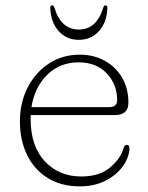

<svg xmlns="http://www.w3.org/2000/svg" viewBox="-20 -668 539 699"><path d="M447.5 -294Q447.5 -249 397.5 -249H92Q91.5 -242 91.5 -235Q91.5 -136 143.2 -80.8Q195 -25.5 275.5 -25.5Q341 -25.5 379.8 -57.5Q418.5 -89.5 429.5 -127.5Q433 -140.5 441.5 -140.5Q447.5 -140.5 449.5 -136.2Q451.5 -132 451.5 -126.5Q449 -91.5 425.5 -60.2Q402 -29 362.2 -9.2Q322.5 10.5 271 10.5Q203 10.5 154 -19.8Q105 -50 78.8 -103.5Q52.5 -157 52.5 -226Q52.5 -294.5 80.8 -349.5Q109 -404.5 158.2 -436.8Q207.5 -469 270.5 -469Q320.5 -469 360.5 -447.2Q400.5 -425.5 424 -386.2Q447.5 -347 447.5 -294ZM266.5 -441Q198 -441 152 -395.8Q106 -350.5 94.5 -278H376.5Q406.5 -278 406.5 -303Q406.5 -361 368.5 -401Q330.5 -441 266.5 -441ZM267 -560.5Q332 -560.5 356 -640.5Q358.5 -648.5 364 -648.5Q371 -648.5 371 -639.5Q369.5 -588 341 -555.5Q312.5 -523 267 -523Q221.5 -523 193 -555.5Q164.5 -588 163 -639.5Q163 -648.5 170 -648.5Q175.5 -648.5 178 -640.5Q202 -560.5 267 -560.5Z"/></svg>

Font: Fraunces 9pt SuperSoft Thin
Style: Regular
Weight: 100
Version: Version 1.000;[b76b70a41]